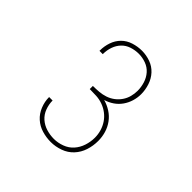

<svg xmlns="http://www.w3.org/2000/svg" viewBox="-141 -971 782 782"><g transform="rotate(45 250.0 -580.0)"><path d="M252 -317Q226 -317 201 -324.5Q176 -332 157 -349Q138 -366 128 -391Q118 -416 118 -441Q118 -442 118 -442Q118 -442 118 -442H138Q138 -442 138 -442Q138 -442 138 -442Q138 -420 146 -398.5Q154 -377 170.5 -362.5Q187 -348 208.5 -341.5Q230 -335 252 -335Q275 -335 298 -343.5Q321 -352 336.5 -369.5Q352 -387 359.5 -410Q367 -433 367 -457Q367 -476 361.5 -494.5Q356 -513 345.5 -528.5Q335 -544 320 -555.5Q305 -567 287 -573.5Q269 -580 250 -581Q231 -582 212 -582V-600Q230 -600 247.5 -601.5Q265 -603 281.5 -608.5Q298 -614 312 -624.5Q326 -635 336 -649.5Q346 -664 350.5 -681Q355 -698 355 -715Q355 -736 348.5 -757Q342 -778 328 -794Q314 -810 293.5 -817.5Q273 -825 252 -825Q231 -825 211 -818.5Q191 -812 177 -797.5Q163 -783 156 -763Q149 -743 149 -722Q149 -722 149 -721Q149 -720 149 -720H130Q130 -721 130 -721.5Q130 -722 130 -723Q130 -747 138 -770.5Q146 -794 163 -811Q180 -828 204 -835.5Q228 -843 252 -843Q277 -843 301 -834.5Q325 -826 342 -807.5Q359 -789 367 -764.5Q375 -740 375 -715Q375 -695 369 -675Q363 -655 351 -638Q339 -621 322 -609.5Q305 -598 285 -592Q307 -586 326.5 -573.5Q346 -561 359.5 -542.5Q373 -524 379.5 -502Q386 -480 386 -457Q386 -429 377.5 -402.5Q369 -376 350.5 -356Q332 -336 305.5 -326.5Q279 -317 252 -317Z"/></g></svg>

Font: iosevka_custom_sans_ss08 Thin
Style: Regular
Weight: 100
Designer: Belleve Invis
Foundry: Belleve Invis
Version: Version 10.3.0; ttfautohint (v1.8.3)